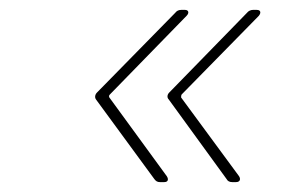

<svg xmlns="http://www.w3.org/2000/svg" viewBox="-20 -475 582 388"><path d="M317 -119 201 -278C200 -280 200 -282 202 -284L357 -443C363 -449 361 -455 354 -455H346C341 -455 337 -453 334 -449L176 -288C172 -284 171 -278 174 -274L292 -113C295 -109 298 -107 303 -107H312C320 -107 321 -113 317 -119ZM463 -119 346 -278C346 -280 346 -282 347 -284L503 -443C508 -449 507 -455 499 -455H491C487 -455 482 -453 479 -449L322 -288C318 -284 317 -278 321 -274L438 -113C440 -109 444 -107 449 -107H457C465 -107 467 -113 463 -119Z"/></svg>

Font: Barlow Thin
Style: Italic
Weight: 250
Italic angle: -7°
Designer: Jeremy Tribby
Foundry: Tribby Type
Version: Version 1.422;hotconv 1.0.109;makeotfexe 2.5.65596